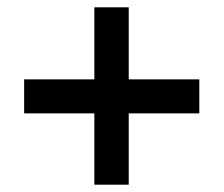

<svg xmlns="http://www.w3.org/2000/svg" viewBox="-20 -616 612 525"><path d="M238 -306H46V-399H238V-596H332V-399H525V-306H332V-111H238Z"/></svg>

Font: Noto Sans Sinhala UI SemiBold
Style: Regular
Weight: 600
Designer: Jelle Bosma - Monotype Design Team
Foundry: Monotype Imaging Inc.
Version: Version 2.006; ttfautohint (v1.8.4.7-5d5b)